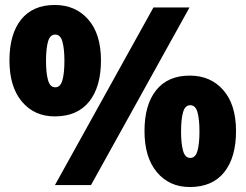

<svg xmlns="http://www.w3.org/2000/svg" viewBox="-20 -744 988 772"><path d="M200 -724Q284 -724 335 -665.5Q386 -607 386 -501Q386 -395 338.5 -335.5Q291 -276 200 -276Q118 -276 68 -335.5Q18 -395 18 -501Q18 -607 65 -665.5Q112 -724 200 -724ZM742 -714 346 0H201L597 -714ZM202 -605Q181 -605 173 -576.5Q165 -548 165 -499Q165 -451 173 -422Q181 -393 202 -393Q223 -393 231 -421.5Q239 -450 239 -499Q239 -548 231 -576.5Q223 -605 202 -605ZM743 -440Q827 -440 878 -381.5Q929 -323 929 -217Q929 -111 881.5 -51.5Q834 8 743 8Q661 8 611 -51.5Q561 -111 561 -217Q561 -323 608 -381.5Q655 -440 743 -440ZM745 -321Q724 -321 716 -292.5Q708 -264 708 -215Q708 -167 716 -138Q724 -109 745 -109Q766 -109 774 -137.5Q782 -166 782 -215Q782 -265 774 -293Q766 -321 745 -321Z"/></svg>

Font: Noto Sans Georgian Black
Style: Regular
Weight: 900
Designer: Monotype Design Team, Akaki Razmadze
Foundry: Google LLC
Version: Version 2.005; ttfautohint (v1.8.4.7-5d5b)